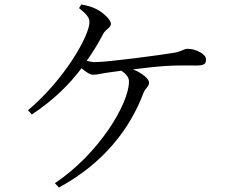

<svg xmlns="http://www.w3.org/2000/svg" viewBox="-20 -797 1040 850"><path d="M330 -761C360 -737 376 -721 376 -699C376 -638 263 -442 104 -309L121 -290C217 -354 286 -422 341 -495C358 -480 378 -466 392 -466C411 -466 435 -473 460 -476C475 -478 495 -481 517 -484C537 -471 551 -456 551 -436C551 -338 418 -116 223 14L241 33C439 -74 556 -228 615 -385C623 -407 640 -414 640 -431C640 -448 610 -473 569 -490C624 -497 681 -503 715 -505C761 -508 823 -507 853 -507C887 -507 892 -517 892 -534C892 -559 845 -581 811 -581C792 -581 786 -568 742 -562C687 -553 458 -522 401 -522C389 -522 378 -524 364 -528C392 -567 416 -607 438 -649C450 -669 471 -674 471 -692C471 -710 436 -742 408 -756C392 -765 366 -773 340 -777Z"/></svg>

Font: Source Han Serif K
Style: Regular
Weight: 400
Designer: Ryoko NISHIZUKA 西塚涼子 (kana & ideographs); Frank Grießhammer (Latin, Greek & Cyrillic); Wenlong ZHANG 张文龙 (bopomofo); San
Foundry: Adobe Systems Incorporated
Version: Version 1.001;PS 1.001;hotconv 16.6.54;makeotf.lib2.5.65590